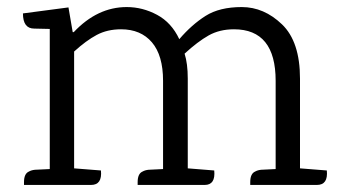

<svg xmlns="http://www.w3.org/2000/svg" viewBox="-20 -524 970 544"><path d="M878 0H689V-8Q689 -32 703 -38Q710 -42 720 -43L761 -45V-295Q761 -441 643 -441Q602 -441 571 -423.5Q540 -406 503 -372Q512 -344 512 -301V-47L587 -41Q591 0 560 0H370V-8Q370 -32 384 -38Q391 -42 401 -43L442 -45V-295Q442 -367 410.5 -404Q379 -441 323 -441Q284 -441 254 -425Q224 -409 190 -378V-47L266 -41Q270 0 238 0H48V-8Q48 -32 62 -38Q69 -42 79 -43L121 -45V-442L77 -443Q45 -443 45 -486L174 -503L186 -433H189Q256 -504 339 -504Q384 -504 425 -482Q466 -460 488 -413Q523 -454 562.5 -479Q602 -504 665 -504Q728 -504 779 -455Q830 -406 830 -301V-47L906 -41Q910 0 878 0Z"/></svg>

Font: Karma
Style: Regular
Weight: 400
Designer: Joana Correia
Foundry: Indian Type Foundry
Version: Version 1.202;PS 1.0;hotconv 1.0.78;makeotf.lib2.5.61930; tt